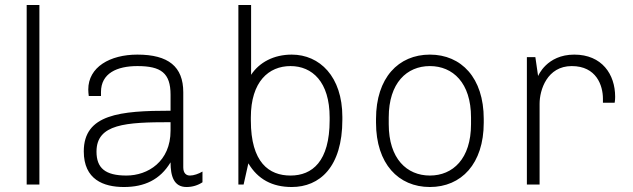

<svg xmlns="http://www.w3.org/2000/svg" viewBox="-20 -740 2540 770"><path d="M87 0H138V-720H87Z M715 -69V-370C715 -473 655 -521 531 -521C421 -521 334 -471 334 -381C334 -372 335 -363 336 -355H385V-371C385 -446 449 -475 531 -475C626 -475 664 -447 664 -360V-296C462 -296 316 -282 316 -133C316 -20 395 10 477 10C559 10 622 -19 664 -89C664 -34 677 10 728 10C752 10 774 3 792 -9V-52C777 -43 757 -36 742 -36C727 -36 715 -45 715 -69ZM664 -250V-216C664 -92 573 -36 487 -36C402 -36 367 -66 367 -132C367 -243 484 -250 664 -250Z M987 -440V-720H936V0H957L976 -85C1014 -21 1072 10 1150 10C1262 10 1353 -70 1353 -260V-271C1353 -433 1262 -521 1150 -521C1078 -521 1020 -490 987 -440ZM986 -257V-269C986 -413 1058 -475 1145 -475C1232 -475 1302 -412 1302 -269V-258C1302 -92 1232 -36 1145 -36C1059 -36 986 -88 986 -257Z M1704 10C1830 10 1920 -83 1920 -248V-263C1920 -428 1830 -521 1704 -521C1578 -521 1488 -428 1488 -263V-248C1488 -83 1578 10 1704 10ZM1704 -36C1612 -36 1539 -103 1539 -242V-269C1539 -408 1612 -475 1704 -475C1796 -475 1869 -408 1869 -269V-242C1869 -103 1796 -36 1704 -36Z M2398 -328H2445C2445 -328 2447 -338 2447 -352C2447 -442 2394 -521 2283 -521C2172 -521 2138 -435 2138 -435L2127 -511H2093V0H2144V-324C2144 -379 2174 -475 2273 -475C2372 -475 2398 -397 2398 -344Z"/></svg>

Font: Chivo Light
Style: Regular
Weight: 300
Designer: Hector Gatti
Foundry: Omnibus-Type
Version: Version 1.003;PS 001.003;hotconv 1.0.70;makeotf.lib2.5.58329